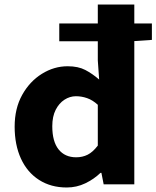

<svg xmlns="http://www.w3.org/2000/svg" viewBox="-20 -818 694 852"><path d="M276 14Q206 14 153.5 -19.5Q101 -53 73 -114Q45 -175 45 -256Q45 -337 78.5 -397Q112 -457 166 -490.5Q220 -524 280 -524Q327 -524 358.5 -507.5Q390 -491 420 -465L414 -550V-798H576V0H440L430 -51H426Q397 -23 358.5 -4.5Q320 14 276 14ZM318 -120Q346 -120 369 -131.5Q392 -143 414 -172V-353Q391 -374 366.5 -382.5Q342 -391 317 -391Q290 -391 266 -375.5Q242 -360 227 -330.5Q212 -301 212 -258Q212 -190 240 -155Q268 -120 318 -120ZM243 -635V-714H654V-641L567 -635Z"/></svg>

Font: Noto Sans JP ExtraBold
Style: Regular
Weight: 800
Designer: Ryoko NISHIZUKA  (kana, bopomofo & ideographs); Paul D. Hunt (Latin, Greek & Cyrillic); Sandoll Communications , Soo-you
Foundry: Adobe
Version: Version 2.004-H2;hotconv 1.0.118;makeotfexe 2.5.65603